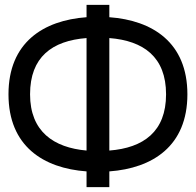

<svg xmlns="http://www.w3.org/2000/svg" viewBox="-20 -772 808 792"><path d="M753 -383C753 -597 609 -688 431 -701V-752H337V-701C159 -688 15 -597 15 -383C15 -169 159 -78 337 -65V0H431V-65C609 -78 753 -169 753 -383ZM104 -383C104 -537 195 -604 337 -615V-151C202 -163 104 -229 104 -383ZM431 -615C572 -604 665 -537 665 -383C665 -229 572 -162 431 -151Z"/></svg>

Font: Hibana SubMedium
Style: Regular
Weight: 500
Width: 6
Designer: pygmalion
Foundry: ybstudio
Version: Version 0.930;hotconv 1.0.109;makeotfexe 2.5.65596